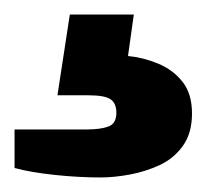

<svg xmlns="http://www.w3.org/2000/svg" viewBox="-20 -46 284 264"><path d="M118 198Q88 198 55 194.5Q22 191 0 185V132H99Q118 132 129 128Q140 124 140 109Q140 96 132 90.5Q124 85 101 85H59L76 -26H164L156 31Q177 33 197.5 41.5Q218 50 231 66.5Q244 83 244 110Q244 137 231.5 154.5Q219 172 199.5 181Q180 190 158.5 194Q137 198 118 198Z"/></svg>

Font: Archivo SemiBold ExtraBold
Style: Regular
Weight: 800
Version: Version 2.001